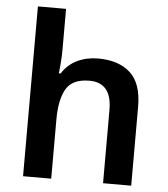

<svg xmlns="http://www.w3.org/2000/svg" viewBox="-54 -808 749 856"><g transform="rotate(5 321.0 -380.0)"><path d="M207 -579Q207 -547 204.5 -516.5Q202 -486 200 -471H208Q234 -512 276 -532Q318 -552 369 -552Q461 -552 513 -505Q565 -458 565 -353V0H439V-328Q439 -450 339 -450Q263 -450 235 -402Q207 -354 207 -265V0H81V-760H207Z"/></g></svg>

Font: Noto Sans Kannada SemiBold
Style: Regular
Weight: 600
Designer: Jelle Bosma - Monotype Design Team
Foundry: Monotype Imaging Inc.
Version: Version 2.005; ttfautohint (v1.8.4.7-5d5b)